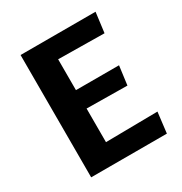

<svg xmlns="http://www.w3.org/2000/svg" viewBox="-147 -722 789 832"><g transform="rotate(-30 247.5 -306.0)"><path d="M71.8 -0.5V-612.5H447L434.1 -512.2L203.6 -515.1V-360.7H419.1L406.7 -266.2L203.6 -268.6V-100.4L463 -103.7L450.6 -0.5Z"/></g></svg>

Font: Ancizar Sans Thin
Style: Regular
Weight: 100
Designer: Cesar Puertas, Viviana Monsalve, Julian Moncada, Julian Prieto, Jose Castro, Mariel Hernandez, Felipe Aragon, Sara Alarc
Version: Version 8.100